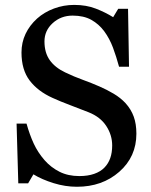

<svg xmlns="http://www.w3.org/2000/svg" viewBox="-20 -728 601 763"><path d="M479 -317.9Q501 -293.5 511.5 -264.4Q522 -235.4 522 -196.8Q522 -105 454.1 -45.4Q386.2 14.2 285.6 14.2Q239.3 14.2 192.9 -0.2Q146.5 -14.6 112.8 -35.2L91.8 0.5H52.7L45.9 -236.8H85.4Q97.7 -192.9 114 -157.5Q130.4 -122.1 157.2 -91.3Q182.6 -62.5 216.6 -45.4Q250.5 -28.3 295.4 -28.3Q329.1 -28.3 354.2 -37.1Q379.4 -45.9 395 -62Q410.6 -78.1 418.2 -99.9Q425.8 -121.6 425.8 -149.9Q425.8 -191.4 402.3 -227.3Q378.9 -263.2 332.5 -281.7Q300.8 -294.4 259.8 -309.8Q218.8 -325.2 189 -338.9Q130.4 -365.2 97.9 -408Q65.4 -450.7 65.4 -519.5Q65.4 -559.1 81.5 -593.3Q97.7 -627.4 127.4 -654.3Q155.8 -679.7 194.3 -694.1Q232.9 -708.5 274.9 -708.5Q322.8 -708.5 360.6 -693.8Q398.4 -679.2 429.7 -659.7L449.7 -692.9H488.8L492.7 -462.9H453.1Q442.4 -502.4 429 -538.6Q415.5 -574.7 394 -604Q373 -632.3 342.8 -649.2Q312.5 -666 268.6 -666Q222.2 -666 189.5 -636.2Q156.7 -606.4 156.7 -563.5Q156.7 -518.6 177.7 -489Q198.7 -459.5 238.8 -440.4Q274.4 -423.3 308.8 -410.9Q343.3 -398.4 375.5 -384.3Q404.8 -371.6 431.9 -355.5Q459 -339.4 479 -317.9Z"/></svg>

Font: UniBurma_GGSerif
Style: Book
Weight: 400
Designer: Victor San Kho Lin (for Burmese only and related typography optimization with it)
Foundry: http://www.unimm.org
Version: 2.0